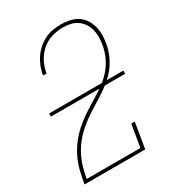

<svg xmlns="http://www.w3.org/2000/svg" viewBox="-180 -846 859 948"><g transform="rotate(-30 250.0 -371.5)"><path d="M21 0V-1Q27 -35 35 -69Q43 -103 58 -135.5Q73 -168 95 -197.5Q117 -227 144 -251.5Q171 -276 201.5 -296.5Q232 -317 263.5 -336Q295 -355 325.5 -376Q356 -397 380.5 -424Q405 -451 420.5 -484Q436 -517 442 -551Q446 -573 446 -595.5Q446 -618 441 -638Q436 -658 424 -675.5Q412 -693 395 -704.5Q378 -716 357.5 -720.5Q337 -725 314 -725Q283 -725 251.5 -715.5Q220 -706 194.5 -684Q169 -662 153.5 -632Q138 -602 133 -571V-568H113V-572Q117 -595 126 -617.5Q135 -640 148.5 -660Q162 -680 181.5 -697Q201 -714 222.5 -724.5Q244 -735 268 -739Q292 -743 314 -743Q339 -743 363 -738Q387 -733 407 -720.5Q427 -708 440 -688.5Q453 -669 459.5 -646Q466 -623 466 -598Q466 -573 461 -548Q456 -515 441.5 -483Q427 -451 404.5 -423.5Q382 -396 353.5 -374Q325 -352 295 -333.5Q265 -315 235 -296Q205 -277 177 -254.5Q149 -232 125.5 -205Q102 -178 85.5 -147.5Q69 -117 59 -84Q49 -51 44 -18H350L371 -145H391L367 0ZM45 -373V-391H468V-373Z"/></g></svg>

Font: Iosevka Curly Slab Thin
Style: Italic
Weight: 100
Italic angle: -9°
Monospace: yes
Designer: Belleve Invis
Foundry: Belleve Invis
Version: Version 22.1.2; ttfautohint (v1.8.4)